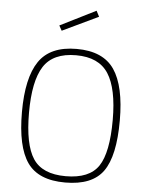

<svg xmlns="http://www.w3.org/2000/svg" viewBox="-61 -970 778 1028"><g transform="rotate(5 328.0 -456.5)"><path d="M328 -25Q455 -25 504 -98Q553 -171 553 -347Q553 -515 501.5 -595Q450 -675 328 -675Q204 -675 153.5 -596Q103 -517 103 -347Q103 -176 152.5 -100.5Q202 -25 328 -25ZM328 9Q184 9 124.5 -76Q65 -161 65 -347Q65 -531 125.5 -620Q186 -709 328 -709Q470 -709 530.5 -620.5Q591 -532 591 -347Q591 -156 532 -73.5Q473 9 328 9ZM224 -826 416 -922 432 -891 239 -799Z"/></g></svg>

Font: TypoPRO Titillium Maps
Style: 1 wt
Weight: 100
Designer: Campivisivi
Foundry: Accademia di Belle Arti di Urbino and students of MA course of Visual design
Version: Version 001.001